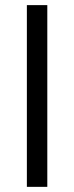

<svg xmlns="http://www.w3.org/2000/svg" viewBox="-20 -726 287 746"><path d="M163.8 0V-706.1H84.4V0Z"/></svg>

Font: Estedad-FD VF
Style: Regular
Weight: 100
Designer: Amin Abedi
Version: Version 7.3